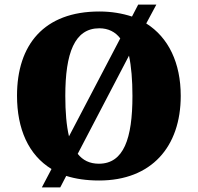

<svg xmlns="http://www.w3.org/2000/svg" viewBox="-20 -775 860 835"><path d="M204 -40 162 40H242L268 -10C309 3 356 10 411 10C639 10 766 -137 766 -358C766 -501 713 -612 616 -673L660 -755H581L554 -703C511 -717 464 -725 412 -725C171 -725 54 -580 54 -359C54 -214 104 -101 204 -40ZM503 -608 280 -182C269 -229 264 -288 264 -358C264 -544 304 -652 412 -652C451 -652 482 -636 503 -608ZM410 -63C370 -63 340 -78 318 -106L541 -533C551 -486 556 -427 556 -358C556 -172 518 -63 410 -63Z"/></svg>

Font: Noto Serif Lao Black
Style: Regular
Weight: 900
Designer: Monotype Design Team
Foundry: Monotype Imaging Inc.
Version: Version 2.003